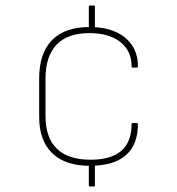

<svg xmlns="http://www.w3.org/2000/svg" viewBox="-20 -639 643 696"><path d="M302 -528V-615Q302 -619 305 -619H320Q324 -619 324 -615V-529ZM305 37Q302 37 302 33V-49H324V33Q324 37 320 37ZM309 -38Q218 -37 170 -83Q122 -129 122 -215V-355Q122 -446 168.5 -493.5Q215 -541 304 -541Q359 -541 398 -524Q437 -507 458.5 -475Q480 -443 480 -399Q480 -394 476 -394H460Q457 -394 457 -398Q457 -455 416 -487Q375 -519 304 -519Q225 -519 185 -477Q145 -435 145 -354V-218Q145 -140 186 -100Q227 -60 309 -60Q383 -60 420 -92.5Q457 -125 457 -189Q457 -193 460 -193H476Q480 -193 480 -189Q480 -116 437.5 -77.5Q395 -39 309 -38Z"/></svg>

Font: Sofia Sans Thin
Style: Regular
Weight: 250
Designer: Botio Nikoltchev, Ani Petrova
Foundry: lettersoup
Version: Version 4.101